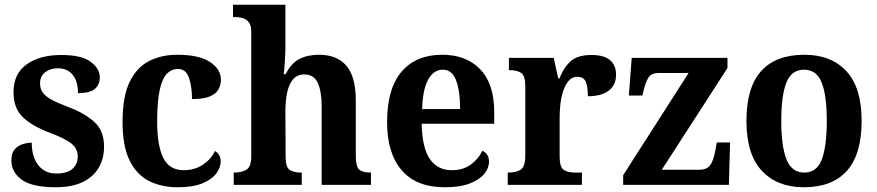

<svg xmlns="http://www.w3.org/2000/svg" viewBox="-20 -780 3699 810"><path d="M216 10Q115 10 71.5 -22Q28 -54 28 -104Q28 -134 42 -150Q56 -166 76 -172Q96 -178 114 -178Q114 -117 142 -82.5Q170 -48 217 -48Q265 -48 286.5 -68.5Q308 -89 308 -119Q308 -152 283 -173Q258 -194 195 -218Q117 -247 77 -285Q37 -323 37 -391Q37 -469 92.5 -508.5Q148 -548 238 -548Q325 -548 363 -519Q401 -490 401 -454Q401 -422 379.5 -404.5Q358 -387 309 -387Q309 -437 286.5 -464.5Q264 -492 224 -492Q193 -492 171 -475.5Q149 -459 149 -428Q149 -406 160 -390Q171 -374 197.5 -359.5Q224 -345 272 -327Q338 -302 378.5 -265Q419 -228 419 -162Q419 -82 366 -36Q313 10 216 10Z M730 10Q661 10 608.5 -16.5Q556 -43 526.5 -103.5Q497 -164 497 -266Q497 -374 527.5 -435.5Q558 -497 610 -523Q662 -549 727 -549Q820 -549 866 -518.5Q912 -488 912 -444Q912 -422 902 -403.5Q892 -385 866 -373.5Q840 -362 790 -362Q790 -413 777.5 -451Q765 -489 731 -489Q704 -489 684.5 -469.5Q665 -450 654 -401.5Q643 -353 643 -267Q643 -165 669 -113.5Q695 -62 755 -62Q802 -62 836.5 -85.5Q871 -109 887 -143Q911 -128 911 -99Q911 -74 893 -49Q875 -24 835 -7Q795 10 730 10Z M966 0V-52H969Q999 -52 1019.5 -64Q1040 -76 1040 -121V-647Q1040 -674 1029 -687Q1018 -700 1002.5 -704Q987 -708 974 -708H963V-760H1184V-585Q1184 -561 1182.5 -535Q1181 -509 1179.5 -489.5Q1178 -470 1177 -467H1185Q1209 -514 1243.5 -531.5Q1278 -549 1327 -549Q1401 -549 1441 -503Q1481 -457 1481 -355V-123Q1481 -76 1496 -64Q1511 -52 1543 -52H1545V0H1337V-331Q1337 -395 1320.5 -430.5Q1304 -466 1264 -466Q1233 -466 1215.5 -444.5Q1198 -423 1191 -387.5Q1184 -352 1184 -310L1185 -117Q1185 -75 1202 -63.5Q1219 -52 1250 -52H1253V0Z M1856 10Q1736 10 1674.5 -62Q1613 -134 1613 -265Q1613 -406 1674 -477.5Q1735 -549 1846 -549Q1947 -549 2006 -487.5Q2065 -426 2065 -307V-258H1759Q1761 -156 1793.5 -109Q1826 -62 1886 -62Q1934 -62 1966.5 -86Q1999 -110 2015 -144Q2043 -131 2043 -98Q2043 -71 2023 -46.5Q2003 -22 1962 -6Q1921 10 1856 10ZM1921 -320Q1921 -397 1904 -441.5Q1887 -486 1848 -486Q1809 -486 1786 -443.5Q1763 -401 1761 -320Z M2122 0V-52H2125Q2157 -52 2176.5 -64Q2196 -76 2196 -124V-416Q2196 -461 2178.5 -472.5Q2161 -484 2130 -484H2127V-536H2316L2335 -449H2340Q2359 -497 2388.5 -522.5Q2418 -548 2475 -548Q2529 -548 2554 -526Q2579 -504 2579 -465Q2579 -421 2548 -397.5Q2517 -374 2460 -374Q2460 -415 2451 -435.5Q2442 -456 2415 -456Q2393 -456 2378.5 -438.5Q2364 -421 2355.5 -394.5Q2347 -368 2344 -339Q2341 -310 2341 -287V-119Q2341 -74 2359 -63Q2377 -52 2405 -52H2435V0Z M2609 0V-41L2885 -472H2757Q2731 -472 2718.5 -456.5Q2706 -441 2696 -401L2690 -377H2633L2645 -536H3049V-493L2772 -64H2930Q2962 -64 2976 -83Q2990 -102 2998 -146L3004 -179H3060L3055 0Z M3371 10Q3259 10 3194 -59.5Q3129 -129 3129 -270Q3129 -411 3191 -480Q3253 -549 3374 -549Q3486 -549 3550.5 -480Q3615 -411 3615 -270Q3615 -129 3553 -59.5Q3491 10 3371 10ZM3373 -52Q3426 -52 3447 -107.5Q3468 -163 3468 -270Q3468 -377 3446.5 -431.5Q3425 -486 3372 -486Q3319 -486 3297.5 -431.5Q3276 -377 3276 -270Q3276 -163 3298 -107.5Q3320 -52 3373 -52Z"/></svg>

Font: Noto Serif Thai SemiCondensed
Style: Bold
Weight: 700
Width: 4
Designer: Monotype Design Team
Foundry: Monotype Imaging Inc.
Version: Version 2.002; ttfautohint (v1.8.4.7-5d5b)